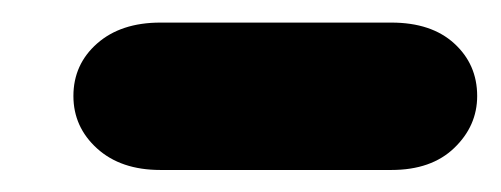

<svg xmlns="http://www.w3.org/2000/svg" viewBox="-20 -745 444 170"><path d="M122 -594.5Q87 -594.5 66 -613.5Q45 -632.5 45 -660Q45 -688 66 -706.5Q87 -725 122 -725H326.5Q362 -725 382.2 -706.5Q402.5 -688 402.5 -660Q402.5 -633.5 382.2 -614Q362 -594.5 326.5 -594.5Z"/></svg>

Font: Edu AU VIC WA NT Pre
Style: Bold
Weight: 700
Designer: Tina and Corey Anderson, Eben Sorkin, Mirko Velimirovic
Foundry: Google for Education
Version: Version 1.001